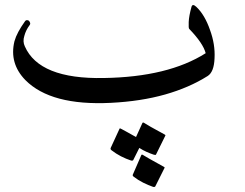

<svg xmlns="http://www.w3.org/2000/svg" viewBox="-20 -399 966 758"><path d="M755 -372Q772 -356 785.5 -333Q799 -310 809 -281Q830 -224 827 -169Q825 -115 800 -99Q727 -53 632 -26Q537 1 418 7Q181 19 80 -83Q16 -149 37 -236Q42 -254 52.5 -273.5Q63 -293 78 -314Q82 -321 90 -319Q95 -318 98 -311Q101 -305 97 -300Q82 -280 76 -257Q69 -235 78 -216Q135 -86 390 -91Q517 -93 617.5 -117.5Q718 -142 792 -189Q782 -228 727 -285Q724 -288 725 -309Q725 -311 725 -312Q726 -336 736 -372Q740 -386 755 -372ZM506 233Q504 236 498 235Q477 228 457.5 218Q438 208 420 194Q415 190 417 185L452 109Q453 106 461 111Q465 113 478.5 120.5Q492 128 517 142L542 87Q544 82 552 88Q556 91 575.5 102Q595 113 630 132Q635 135 632 138L596 211Q594 214 589 212Q588 212 588 212Q573 207 558.5 200.5Q544 194 530 185ZM593 337Q591 340 585 339Q565 332 545 322Q525 312 507 298Q502 294 505 289L538 213Q540 209 548 215Q553 218 572 229Q591 240 626 259Q632 262 629 265Z"/></svg>

Font: Amiri
Style: Italic
Weight: 400
Italic angle: 10°
Designer: Khaled Hosny
Version: Version 0.113